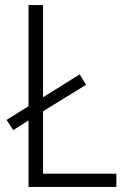

<svg xmlns="http://www.w3.org/2000/svg" viewBox="-20 -734 499 754"><path d="M92 0V-261L32 -223L6 -263L92 -317V-714H149V-352L293 -442L318 -401L149 -297V-52H437V0Z"/></svg>

Font: Noto Sans Lao Looped SemiCondensed Light
Style: Regular
Weight: 300
Width: 4
Designer: Mark Frömberg, Ben Mitchell
Foundry: The Fontpad Ltd
Version: Version 1.002; ttfautohint (v1.8.4.7-5d5b)